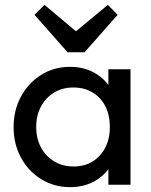

<svg xmlns="http://www.w3.org/2000/svg" viewBox="-20 -760 622 790"><path d="M268 10Q203 10 150 -22.5Q97 -55 66.5 -111Q36 -167 36 -237Q36 -307 66.5 -363Q97 -419 149.5 -452Q202 -485 268 -485Q322 -485 364.5 -462.5Q407 -440 433 -400.5Q459 -361 462 -309V-166Q459 -115 433.5 -75Q408 -35 365.5 -12.5Q323 10 268 10ZM283 -75Q350 -75 391 -120.5Q432 -166 432 -237Q432 -286 413.5 -322.5Q395 -359 361 -379.5Q327 -400 282 -400Q237 -400 202.5 -379Q168 -358 148.5 -321.5Q129 -285 129 -238Q129 -190 148.5 -153.5Q168 -117 203 -96Q238 -75 283 -75ZM426 0V-128L443 -244L426 -359V-475H517V0ZM424 -740 464 -699 328 -545H258L122 -699L163 -740L323 -606L263 -607Z"/></svg>

Font: Outfit Thin
Style: Regular
Weight: 400
Version: Version 1.100;gftools[0.9.27]